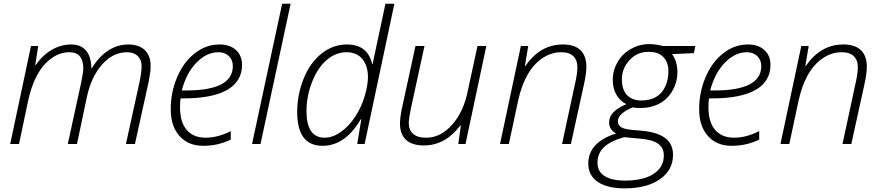

<svg xmlns="http://www.w3.org/2000/svg" viewBox="-20 -780 4769 1040"><path d="M431.2 -408.2Q431.2 -497.1 356 -497.1Q304.7 -497.1 258.3 -463.9Q167.5 -398.9 131.8 -231.9L83 0H35.2L147.9 -530.8H187L170.9 -428.2H173.8Q212.4 -482.9 262 -511Q311.5 -539.1 364.7 -539.1Q418 -539.1 445.8 -506.3Q473.6 -473.6 475.1 -411.1H478Q515.6 -473.6 566.2 -506.3Q616.7 -539.1 674.6 -539.1Q732.4 -539.1 764.2 -508.8Q795.9 -478.5 795.9 -422.9Q795.9 -409.2 794.9 -397.2Q793.9 -385.3 785.2 -336.9L710.9 0H662.1L734.9 -332Q747.1 -389.6 747.1 -422.6Q747.1 -455.6 726.1 -476.3Q705.1 -497.1 668 -497.1Q591.8 -497.1 532.7 -430.2Q473.6 -363.3 450.2 -252.9L397 0H347.2L418.9 -329.1Q431.2 -388.7 431.2 -408.2Z M1230 -23.9Q1161.6 9.8 1080.6 9.8Q999.5 9.8 952.1 -43.5Q904.8 -96.7 904.8 -188.5Q904.8 -280.3 939.5 -361.8Q974.1 -443.4 1034.9 -491.2Q1095.7 -539.1 1168.9 -539.1Q1225.1 -539.1 1258.1 -509Q1291 -479 1291 -428.2Q1291 -339.4 1210.7 -293.2Q1130.4 -247.1 974.1 -247.1H958Q955.1 -226.1 955.1 -199.2Q955.1 -118.7 991.2 -76.4Q1027.3 -34.2 1093.8 -34.2Q1160.2 -34.2 1230 -69.8ZM988.8 -290Q1241.2 -290 1241.2 -421.9Q1241.2 -455.1 1219.7 -476.1Q1198.2 -497.1 1163.1 -497.1Q1099.1 -497.1 1043.9 -440.4Q988.8 -383.8 964.8 -290Z M1345.2 0 1508.3 -759.8H1554.2L1391.1 0Z M1727.1 9.8Q1589.8 9.8 1589.8 -172.9Q1589.8 -266.6 1624.5 -353.5Q1659.7 -440.4 1721.2 -489.3Q1782.7 -539.1 1859.9 -539.1Q1971.7 -539.1 1996.1 -432.1H1998Q2002.9 -458.5 2067.9 -759.8H2116.2L1955.1 0H1915L1937 -133.8H1934.1Q1849.6 9.8 1727.1 9.8ZM1738.3 -34.2Q1781.7 -34.2 1825.2 -64.5Q1868.7 -94.7 1903.3 -147Q1938 -199.2 1955.6 -260Q1973.1 -320.8 1973.1 -361.8Q1973.1 -422.9 1943.1 -460Q1913.1 -497.1 1856.9 -497.1Q1800.8 -497.1 1752 -457Q1703.1 -417 1671.6 -338.9Q1640.1 -260.7 1640.1 -178.2Q1640.1 -34.2 1738.3 -34.2Z M2194.3 -112.8Q2194.3 -76.2 2217.8 -55.2Q2241.2 -34.2 2285.2 -34.2Q2287.1 -34.2 2289.6 -34.2Q2367.2 -34.2 2430.2 -105.7Q2493.2 -177.2 2515.1 -293.9L2566.4 -530.8H2614.3L2501.5 0H2462.4L2476.1 -100.1H2473.1Q2391.6 7.8 2276.4 7.8Q2212.4 7.8 2179.4 -22.5Q2146.5 -52.7 2146.5 -110.8Q2146.5 -141.6 2157.2 -193.8L2230.5 -530.8H2279.3L2205.1 -189.9Q2194.3 -139.2 2194.3 -112.8Z M3097.2 -337.9Q3107.4 -382.8 3107.4 -418.5Q3107.4 -454.1 3085.7 -475.6Q3064 -497.1 3020.5 -497.1Q2965.3 -497.1 2917.5 -464.4Q2822.3 -399.9 2786.1 -232.9L2736.3 0H2688.5L2801.3 -530.8H2841.3L2823.2 -422.9H2826.2Q2905.8 -539.1 3029.3 -539.1Q3092.3 -539.1 3124.3 -508.1Q3156.2 -477.1 3156.2 -418Q3156.2 -383.8 3144.5 -329.1L3072.3 0H3024.4Z M3649.4 -390.1Q3649.4 -336.4 3623 -289.6Q3596.7 -242.7 3551.3 -218.8Q3505.9 -194.8 3446.3 -194.8Q3415.5 -194.8 3408.7 -199.2Q3369.1 -183.1 3347.9 -163.6Q3326.7 -144 3326.7 -123.8Q3326.7 -103.5 3342.5 -92.3Q3358.4 -81.1 3397.5 -77.1L3456.5 -71.8Q3625.5 -56.6 3625.5 57.1Q3626.5 140.1 3555.2 190.2Q3483.9 240.2 3364.7 240.2Q3362.8 240.2 3360.4 240.2Q3270 240.2 3217.8 205.1Q3166.5 169.9 3166.5 106Q3166.5 -9.3 3317.4 -57.1Q3279.3 -77.6 3279.3 -117.2Q3279.3 -176.8 3372.6 -215.8Q3337.9 -233.4 3318.6 -267.3Q3299.3 -301.3 3299.3 -344.2Q3299.3 -347.2 3299.3 -349.6Q3299.3 -399.4 3325.4 -444.3Q3351.6 -489.3 3397.5 -515.1Q3443.4 -541 3494.6 -541Q3496.6 -541 3498.5 -541Q3532.2 -541 3570.3 -530.8H3746.6L3738.3 -492.2L3619.6 -486.8Q3632.3 -473.1 3640.9 -445.8Q3649.4 -418.5 3649.4 -390.1ZM3453.1 -235.8Q3547.9 -235.8 3582.5 -309.6Q3600.6 -346.2 3600.6 -394.5Q3600.6 -442.9 3573.2 -470.9Q3545.9 -499 3496.6 -499Q3494.1 -499 3491.2 -499Q3430.2 -499 3389.4 -453.9Q3348.6 -408.7 3348.6 -350.8Q3348.6 -293 3377 -264.4Q3405.3 -235.8 3453.1 -235.8ZM3365.2 198.2Q3464.4 198.2 3520 162.1Q3575.7 126 3575.7 62Q3575.7 20.5 3544.9 -1.5Q3515.1 -23.9 3438.5 -29.8L3360.4 -37.1Q3285.2 -15.6 3250.7 18.1Q3216.3 51.8 3216.3 100.6Q3216.3 149.4 3255.1 173.8Q3293.9 198.2 3365.2 198.2Z M4092.3 -23.9Q4023.9 9.8 3942.9 9.8Q3861.8 9.8 3814.5 -43.5Q3767.1 -96.7 3767.1 -188.5Q3767.1 -280.3 3801.8 -361.8Q3836.4 -443.4 3897.2 -491.2Q3958 -539.1 4031.2 -539.1Q4087.4 -539.1 4120.4 -509Q4153.3 -479 4153.3 -428.2Q4153.3 -339.4 4073 -293.2Q3992.7 -247.1 3836.4 -247.1H3820.3Q3817.4 -226.1 3817.4 -199.2Q3817.4 -118.7 3853.5 -76.4Q3889.6 -34.2 3956.1 -34.2Q4022.5 -34.2 4092.3 -69.8ZM3851.1 -290Q4103.5 -290 4103.5 -421.9Q4103.5 -455.1 4082 -476.1Q4060.5 -497.1 4025.4 -497.1Q3961.4 -497.1 3906.2 -440.4Q3851.1 -383.8 3827.1 -290Z M4616.2 -337.9Q4626.5 -382.8 4626.5 -418.5Q4626.5 -454.1 4604.7 -475.6Q4583 -497.1 4539.6 -497.1Q4484.4 -497.1 4436.5 -464.4Q4341.3 -399.9 4305.2 -232.9L4255.4 0H4207.5L4320.3 -530.8H4360.4L4342.3 -422.9H4345.2Q4424.8 -539.1 4548.3 -539.1Q4611.3 -539.1 4643.3 -508.1Q4675.3 -477.1 4675.3 -418Q4675.3 -383.8 4663.6 -329.1L4591.3 0H4543.5Z"/></svg>

Font: Open Sans Hebrew Light
Style: Italic
Weight: 300
Italic angle: -12°
Foundry: Ascender Corporation, Yanek Iontef
Version: Version 2.001;PS 002.001;hotconv 1.0.70;makeotf.lib2.5.58329